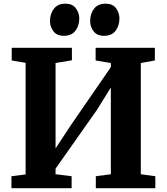

<svg xmlns="http://www.w3.org/2000/svg" viewBox="-20 -996 882 1016"><path d="M40.5 0V-63.5L115.5 -73V-663.5L42 -676V-743H360.5V-677L274 -662.5V-210.5L352.5 -330L566.5 -640.5V-662.5L486 -676V-743H799.5V-676L725 -662.5V-74L802 -63.5V0H487V-63.5L566.5 -74V-533L494 -416L274 -103.5V-74L359 -63.5V0ZM317 -806.5Q281 -806.5 262.8 -830.5Q244.5 -854.5 244.5 -884.5Q244.5 -922 264.8 -949.2Q285 -976.5 326 -976.5H327Q363 -976.5 381.2 -952.5Q399.5 -928.5 399.5 -898Q399.5 -860.5 379.2 -833.5Q359 -806.5 318 -806.5ZM529.5 -806.5Q493.5 -806.5 475.2 -830.5Q457 -854.5 457 -884.5Q457 -922 477.2 -949.2Q497.5 -976.5 538.5 -976.5H539.5Q576 -976.5 594 -952.5Q612 -928.5 612 -898Q612 -860.5 591.8 -833.5Q571.5 -806.5 530.5 -806.5Z"/></svg>

Font: Merriweather ExtraBold
Style: Regular
Weight: 800
Version: Version 2.100